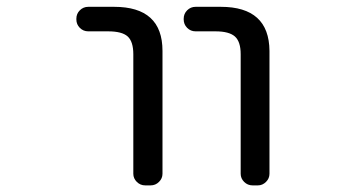

<svg xmlns="http://www.w3.org/2000/svg" viewBox="-20 -567 1040 566"><path d="M240.2 -474.6Q225.6 -474.6 215.3 -484.9Q205.1 -495.1 205.1 -509.8V-511.7Q205.1 -526.4 215.3 -536.6Q225.6 -546.9 240.2 -546.9H316.4Q459 -546.9 459 -417V-54.7Q459 -41 448.7 -30.8Q438.5 -20.5 423.8 -20.5H408.2Q393.6 -20.5 383.3 -30.8Q373 -41 373 -54.7V-407.2Q373 -444.3 356.4 -459.5Q339.8 -474.6 298.8 -474.6ZM556.6 -474.6Q542 -474.6 531.7 -484.9Q521.5 -495.1 521.5 -509.8V-511.7Q521.5 -526.4 531.7 -536.6Q542 -546.9 556.6 -546.9H630.9Q773.4 -546.9 774.4 -417V-54.7Q774.4 -41 764.2 -30.8Q753.9 -20.5 740.2 -20.5H724.6Q710 -20.5 699.7 -30.8Q689.5 -41 689.5 -54.7V-407.2Q689.5 -444.3 672.4 -459.5Q655.3 -474.6 615.2 -474.6Z"/></svg>

Font: Rounded-L Mgen+ 2m regular
Style: Regular
Weight: 400
Designer: [Source Han Sans]
Ryoko NISHIZUKA  (kana & ideographs); Paul D. Hunt (Latin, Greek & Cyrillic); Wenlong ZHANG  (bopomofo
Version: Version 1.059.20150602